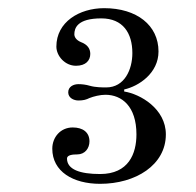

<svg xmlns="http://www.w3.org/2000/svg" viewBox="-20 -720 480 470"><path d="M108 -356C108 -300 159 -270 225 -270C312 -270 386 -316 386 -391C386 -454 323 -490 284 -496V-501C320 -509 368 -541 368 -594C368 -658 315 -700 235 -700C174 -700 118 -666 118 -606C118 -583 139 -559 166 -559C190 -559 201 -572 201 -588C201 -601 194 -611 178 -617C166 -622 162 -630 162 -636C162 -651 169 -675 228 -675C281 -675 304 -639 304 -590C304 -550 285 -506 240 -506C231 -506 214 -506 200 -510C190 -513 180 -514 172 -514C160 -514 147 -508 147 -494C147 -480 161 -474 172 -474C184 -474 191 -476 199 -480C209 -484 225 -488 238 -488C278 -488 314 -460 314 -391C314 -344 295 -294 225 -294C176 -294 144 -305 144 -332C144 -341 159 -342 169 -342C188 -342 199 -357 199 -374C199 -396 183 -408 158 -408C128 -408 108 -384 108 -356Z"/></svg>

Font: Old Standard
Style: Regular
Weight: 400
Designer: Alexey Kryukov <alexios@thessalonica.org.ru>
Version: Version 2.0